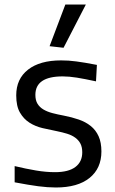

<svg xmlns="http://www.w3.org/2000/svg" viewBox="-20 -821 511 852"><path d="M200 -616 270 -801H361L262 -609ZM228 11Q192 11 150 5.5Q108 0 45 -12V-84Q95 -72 139.5 -64.5Q184 -57 224 -57Q284 -57 314.5 -80Q345 -103 345 -145Q345 -168 337 -183.5Q329 -199 314 -210Q299 -221 278 -227.5Q257 -234 232 -239Q201 -245 169 -252.5Q137 -260 111 -276.5Q85 -293 68.5 -321.5Q52 -350 52 -398Q52 -471 104.5 -512Q157 -553 251 -553Q268 -553 284 -552Q300 -551 318 -548.5Q336 -546 358 -542.5Q380 -539 410 -533L406 -460Q355 -471 321 -476.5Q287 -482 258 -482Q137 -482 137 -400Q137 -376 146.5 -360.5Q156 -345 173 -335Q190 -325 213 -319Q236 -313 263 -308Q299 -301 329.5 -290.5Q360 -280 382.5 -262Q405 -244 417.5 -216.5Q430 -189 430 -149Q430 -74 377.5 -31.5Q325 11 228 11Z"/></svg>

Font: Encode Sans Normal
Style: Regular
Weight: 400
Designer: Pablo Impallari, Andres Torresi
Foundry: Pablo Impallari, Andres Torresi
Version: Version 1.000; ttfautohint (v1.00) -l 8 -r 50 -G 200 -x 14 -